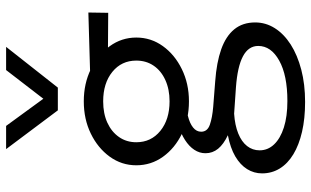

<svg xmlns="http://www.w3.org/2000/svg" viewBox="-216 -578 1020 629"><g transform="rotate(-90 294.5 -264.0)"><path d="M274.5 225Q220 225 176.8 215Q133.5 205 103 186.5Q72.5 168 56.5 142Q40.5 116 40.5 84Q40.5 57.5 54.5 35Q68.5 12.5 96.2 -3.8Q124 -20 165.5 -28Q136 -42 121.2 -60Q106.5 -78 106.5 -101.5Q106.5 -121 117.8 -138Q129 -155 150 -168.5Q171 -182 200.2 -191.2Q229.5 -200.5 265.5 -203.5L286 -165Q253.5 -165 229 -159Q204.5 -153 190.8 -142Q177 -131 177 -115.5Q177 -95 200 -87Q223 -79 259 -76L342 -69.5Q404 -65 447 -49.8Q490 -34.5 512.5 -7Q535 20.5 535 61.5Q535 96 516.2 125.8Q497.5 155.5 462.8 177.8Q428 200 380.2 212.5Q332.5 225 274.5 225ZM277.5 167Q362 167 410 140.2Q458 113.5 458 71.5Q458 39.5 424.2 21.5Q390.5 3.5 323 -1.5L236 -7.5Q198.5 -5 171.2 6Q144 17 130 35Q116 53 116 76Q116 103 135.5 123.5Q155 144 191 155.5Q227 167 277.5 167ZM276.5 -155.5Q218 -155.5 170.5 -178.5Q123 -201.5 95 -240.5Q67 -279.5 67 -328Q67 -376 95.2 -415Q123.5 -454 170.8 -477Q218 -500 276.5 -500Q334.5 -500 381.8 -477Q429 -454 457.2 -415Q485.5 -376 485.5 -328Q485.5 -280 457.5 -241Q429.5 -202 382 -178.8Q334.5 -155.5 276.5 -155.5ZM276.5 -219Q316 -219 346.2 -232.8Q376.5 -246.5 393.2 -271Q410 -295.5 410 -328Q410 -376.5 373 -406.5Q336 -436.5 276.5 -436.5Q236.5 -436.5 206.5 -422.8Q176.5 -409 159.5 -384.5Q142.5 -360 142.5 -328Q142.5 -279.5 179.8 -249.2Q217 -219 276.5 -219ZM354 -421.5 327 -478 567.5 -485 566.5 -420ZM247 -585 120 -754.5H196L285 -632.5L379 -754.5H455L321.5 -585Z"/></g></svg>

Font: Geologica Cursive ExtraLight
Style: Regular
Weight: 250
Designer: Sindre Bremnes, Frode Helland
Foundry: Monokrom Skriftforlag AS
Version: Version 1.010;gftools[0.9.28]